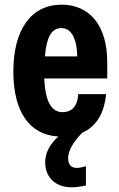

<svg xmlns="http://www.w3.org/2000/svg" viewBox="-20 -574 510 820"><path d="M438 -308C438 -464 364 -554 243 -554C113 -554 37 -448 37 -268C37 -98 105 2 229 9C191 44 173 80 173 119C173 185 218 226 287 226C304 226 325 223 347 218V136C334 140 320 143 307 143C286 143 271 131 271 102C271 71 291 34 331 -7C379 -28 424 -75 433 -172H314C311 -115 282 -95 247 -95C202 -95 173 -137 169 -239H438ZM172 -333C178 -411 198 -454 242 -454C283 -454 308 -413 310 -333Z"/></svg>

Font: Kathrein 77 Bold Condensed
Style: Regular
Weight: 700
Width: 3
Designer: Lazydogs Typefoundry, based on Open Sans by Ascender Corporation
Foundry: Lazydogs Typefoundry
Version: Version 1.003;PS 001.003;hotconv 1.0.88;makeotf.lib2.5.64775